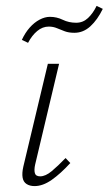

<svg xmlns="http://www.w3.org/2000/svg" viewBox="-20 -626 368 650"><path d="M97 4Q81 4 70 -3Q59 -10 56.5 -25Q54 -40 59 -62L142 -410H180L99 -69Q95 -51 98 -40Q101 -29 116 -29Q134 -29 155 -46.5Q176 -64 202 -91L218 -74Q185 -38 155 -17Q125 4 97 4ZM75 -481 54 -491Q65 -515 80.5 -532.5Q96 -550 114 -559.5Q132 -569 149 -569Q172 -569 192.5 -559Q213 -549 238 -549Q261 -549 278 -565Q295 -581 307 -606L328 -596Q310 -559 286 -537Q262 -515 232 -515Q213 -515 199.5 -520Q186 -525 173 -530.5Q160 -536 145 -536Q124 -536 106 -521Q88 -506 75 -481Z"/></svg>

Font: Ysabeau Office ExtraLight
Style: Italic
Weight: 250
Italic angle: -12°
Designer: Christian Thalmann (Catharsis Fonts)
Version: Version 2.001;gftools[0.9.30]; featfreeze: tnum,lnum,ss02